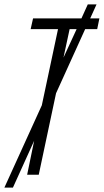

<svg xmlns="http://www.w3.org/2000/svg" viewBox="-58 -798 474 877"><path d="M66 0 98 -155 1 59H-38L133 -317L207 -665H82L93 -714H314L343 -778H383L354 -714H396L386 -665H331L198 -372L119 0ZM260 -665 232 -535 292 -665Z"/></svg>

Font: Noto Sans ExtraCondensed Light
Style: Italic
Weight: 300
Width: 2
Italic angle: -12°
Designer: Monotype Design Team
Foundry: Monotype Imaging Inc.
Version: Version 2.013; ttfautohint (v1.8.4.7-5d5b)